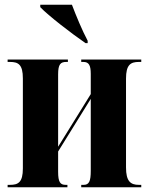

<svg xmlns="http://www.w3.org/2000/svg" viewBox="-20 -786 625 806"><path d="M339 -605H348V-615C325 -658 299 -721 282 -766H149V-756C182 -721 282 -644 339 -605ZM12 0H263V-10H256C233 -10 224 -21 224 -65V-150L361 -371V-69C361 -25 354 -10 331 -10H321V0H573V-10H563C528 -10 509 -25 509 -83V-456C509 -514 528 -526 563 -526H573V-536H321V-526H330C353 -526 361 -512 361 -476V-391L224 -170V-474C224 -516 234 -526 258 -526H265V-536H12V-526H22C57 -526 76 -515 76 -457V-79C76 -21 57 -10 22 -10H12Z"/></svg>

Font: Noto Serif Display Condensed Extra
Style: Regular
Weight: 800
Width: 3
Designer: Monotype Design Team
Foundry: Monotype Imaging Inc.
Version: Version 1.900